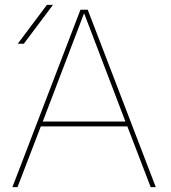

<svg xmlns="http://www.w3.org/2000/svg" viewBox="-20 -770 702 790"><path d="M327 -713H325L156 -270H496ZM78 -590H53L173 -750H198ZM504 -250H148L52 0H31L311 -730H341L621 0H600Z"/></svg>

Font: M PLUS 1p Thin
Style: Regular
Weight: 250
Version: Version 1.062